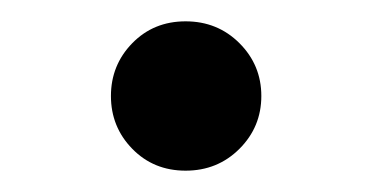

<svg xmlns="http://www.w3.org/2000/svg" viewBox="-20 -141 349 180"><path d="M104 -1.5Q84 -22 84 -51Q84 -80 104 -100.5Q124 -121 154 -121Q184 -121 204.5 -100.5Q225 -80 225 -51Q225 -22 204.5 -1.5Q184 19 154 19Q124 19 104 -1.5Z"/></svg>

Font: Renner* Medium
Style: Medium
Weight: 500
Version: Version 003.000 ; ttfautohint (v0.97) -l 8 -r 50 -G 200 -x 1